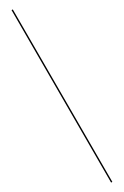

<svg xmlns="http://www.w3.org/2000/svg" viewBox="-233 -735 523 809"><g transform="rotate(-30 28.0 -330.5)"><path d="M25 89H31V-750H25Z"/></g></svg>

Font: Moniqa Black
Style: Regular
Weight: 900
Designer: Rajesh Rajput
Foundry: Rajesh Rajput
Version: Version 1.000